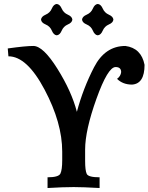

<svg xmlns="http://www.w3.org/2000/svg" viewBox="-20 -947 756 978"><path d="M487.3 10.7Q401.9 5.9 355.5 5.9Q301.3 5.9 222.2 10.7V-43.9Q278.8 -43.9 287.8 -63Q296.9 -82 296.9 -130.9V-174.8Q296.9 -321.3 207 -490.7Q117.2 -660.2 22.9 -660.2L19.5 -700.2Q109.4 -712.9 149.9 -712.9Q199.7 -712.9 272.2 -597.2Q344.7 -481.4 371.6 -377.4Q403.3 -496.6 459.2 -604.7Q515.1 -712.9 618.7 -712.9Q699.7 -702.1 716.3 -616.7Q716.3 -520.5 652.8 -516.1Q605.5 -516.1 576.2 -545.4Q595.2 -559.1 597.2 -580.1Q596.7 -605.5 568.8 -605.5Q529.3 -605.5 471.4 -444.3Q413.6 -283.2 413.6 -185.1V-127.9Q413.6 -78.1 421.9 -61Q430.2 -43.9 487.3 -43.9ZM478 -767.1Q462.4 -768.6 453.1 -790.8Q443.8 -813 421.6 -822.3Q399.4 -831.5 397.9 -847.2Q399.4 -862.8 421.6 -872.3Q443.8 -881.8 453.1 -903.6Q462.4 -925.3 478 -926.8Q493.7 -925.3 503.2 -903.6Q512.7 -881.8 534.4 -872.3Q556.2 -862.8 557.6 -847.2Q556.2 -831.5 534.4 -822.3Q512.7 -813 503.2 -790.8Q493.7 -768.6 478 -767.1ZM269 -767.1Q253.4 -768.6 244.1 -790.8Q234.9 -813 212.6 -822.3Q190.4 -831.5 189 -847.2Q190.4 -862.8 212.6 -872.3Q234.9 -881.8 244.1 -903.6Q253.4 -925.3 269 -926.8Q284.7 -925.3 294.2 -903.6Q303.7 -881.8 325.4 -872.3Q347.2 -862.8 348.6 -847.2Q347.2 -831.5 325.4 -822.3Q303.7 -813 294.2 -790.8Q284.7 -768.6 269 -767.1Z"/></svg>

Font: Kelvinch
Style: Bold
Weight: 700
Designer: Paul James Miller
Foundry: High-Logic / Made with FontCreator
Version: Version 3.501;March 28, 2021;FontCreator 13.0.0.2683 64-bit